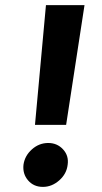

<svg xmlns="http://www.w3.org/2000/svg" viewBox="-20 -720 401 752"><path d="M117 -231 160 -700H311L239 -231ZM148 12Q112 12 90 -13.5Q68 -39 72 -75Q77 -110 105 -135Q133 -160 169 -160Q204 -160 227 -135Q250 -110 245 -75Q241 -39 212 -13.5Q183 12 148 12Z"/></svg>

Font: Inclusive Sans
Style: Bold Italic
Weight: 700
Italic angle: -7°
Designer: Olivia King
Foundry: Olivia King
Version: Version 2.004